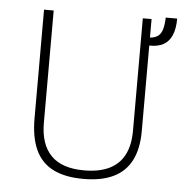

<svg xmlns="http://www.w3.org/2000/svg" viewBox="-53 -788 865 852"><g transform="rotate(5 380.0 -362.5)"><path d="M349 10Q267 10 214 -16.8Q161 -43.5 135.5 -98.8Q110 -154 110 -239V-723H153V-222Q153 -127.5 201.2 -77.8Q249.5 -28 349 -28Q416 -28 460.8 -49.8Q505.5 -71.5 527.8 -114.8Q550 -158 550 -222V-723H589V-640.5Q611.5 -642.5 624.5 -652Q637.5 -661.5 643.8 -681.8Q650 -702 651 -735H702Q702 -690.5 689.5 -661Q677 -631.5 652 -617.8Q627 -604 589 -605V-224Q589 -145.5 562.5 -93.5Q536 -41.5 482.8 -15.8Q429.5 10 349 10Z"/></g></svg>

Font: Public Sans Thin Thin
Style: Regular
Weight: 250
Version: Version 2.001